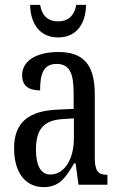

<svg xmlns="http://www.w3.org/2000/svg" viewBox="-20 -760 494 790"><path d="M219 -606C297 -606 333 -665 334 -740H294C285 -692 257 -672 219 -672C181 -672 153 -692 145 -740H104C105 -665 142 -606 219 -606ZM159 10C226 10 251 -31 285 -88H291L303 0H422V-41H419C383 -41 370 -57 370 -113V-372C370 -499 319 -546 220 -546C130 -546 71 -510 71 -450C71 -409 96 -388 145 -388C145 -453 157 -497 213 -497C272 -497 283 -448 283 -373V-312L218 -309C97 -304 38 -256 38 -150C38 -41 92 10 159 10ZM187 -42C146 -42 128 -82 128 -144C128 -223 155 -265 238 -270L284 -273V-191C284 -106 246 -42 187 -42Z"/></svg>

Font: Noto Serif Myanmar ExtCond
Style: Regular
Weight: 400
Width: 2
Designer: Ben Mitchell and the Monotype Design Team
Foundry: Monotype Imaging Inc.
Version: Version 2.106